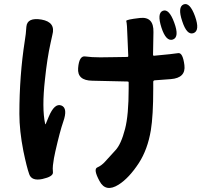

<svg xmlns="http://www.w3.org/2000/svg" viewBox="-20 -856 1040 961"><path d="M574 68Q509 109 478 50Q446 -9 467 -18Q488 -27 506 -47Q531 -75 557 -103Q586 -133 606 -211Q624 -280 624 -413V-443Q624 -448 619 -448L442 -452Q366 -453 371 -515Q376 -578 406.5 -573.5Q437 -569 482 -569Q519 -569 556 -570L617 -571Q622 -571 622 -576L618 -669Q617 -706 615.5 -725Q614 -744 612 -751Q610 -758 680 -766Q750 -774 748 -695L746 -582Q746 -577 751 -577Q848 -586 871.5 -590Q895 -594 903 -530Q911 -466 835 -460L754 -454Q747 -453 747 -446V-412Q747 -277 735 -204Q719 -108 675 -40Q626 35 574 68ZM192 40Q139 51 126.5 16.5Q114 -18 97 -100Q77 -202 77 -286Q77 -478 104 -651Q110 -686 112 -722Q116 -770 188 -758Q260 -745 242 -681Q241 -676 233 -640Q216 -564 205 -458Q189 -314 206 -236Q207 -231 209 -236L224 -272Q253 -341 287 -328Q321 -315 296 -245Q280 -199 257 -98Q249 -64 245 -29Q243 -15 245 7Q246 28 192 40ZM845 -658Q811 -647 788 -718Q765 -790 795 -802Q826 -814 852 -743Q879 -670 845 -658ZM948 -690Q915 -679 892 -750Q868 -821 899 -834Q930 -846 956 -775Q982 -702 948 -690Z"/></svg>

Font: Resource Han Rounded KR
Style: Bold
Weight: 700
Designer: Cyano Hao (round all glyphs); Ryoko NISHIZUKA 西塚涼子 (kana, bopomofo & ideographs); Paul D. Hunt (Latin, Greek & Cyrillic)
Foundry: Cyano Hao
Version: 0.990